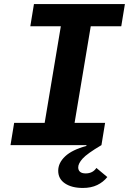

<svg xmlns="http://www.w3.org/2000/svg" viewBox="-20 -718 640 950"><path d="M50 -110H201L281 -588H130L148 -698H598L580 -588H429L349 -110H500L482 0Q411 42 389 66.5Q367 91 367 110Q367 124 376 132Q385 140 404 140Q439 140 457 113L511 158Q491 183 461 197.5Q431 212 390 212Q335 212 301.5 189.5Q268 167 268 127Q268 88 302.5 55.5Q337 23 408 4L407 0H32Z"/></svg>

Font: iA Writer Mono V
Style: Regular
Weight: 400
Italic angle: -9.5°
Designer: Mike Abbink, Paul van der Laan, Pieter van Rosmalen
Foundry: Bold Monday
Version: Version 2.000